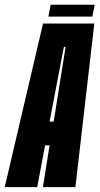

<svg xmlns="http://www.w3.org/2000/svg" viewBox="-64 -772 411 792"><path d="M-44.5 0 113.5 -675H325L247 0H113L140.5 -172.5H122L89.5 0ZM140.5 -270.5H157.5L206.5 -578.5H199.5ZM135.5 -703.5 145 -752.5H326.5L317 -703.5Z"/></svg>

Font: Anybody UltraCondensed Regular
Style: Bold Italic
Weight: 700
Width: 1
Italic angle: -10°
Designer: Tyler Finck
Foundry: Etcetera Type Company
Version: Version 1.010; ttfautohint (v1.8.3) -l 8 -r 50 -G 200 -x 14 